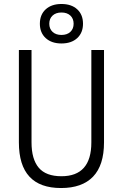

<svg xmlns="http://www.w3.org/2000/svg" viewBox="-20 -948 626 978"><path d="M291 9.8Q76.2 9.8 76.2 -222.7V-693.4H140.6V-222.7Q140.6 -137.2 177.2 -93.8Q213.9 -50.3 293 -50.3Q445.3 -50.3 445.3 -222.7V-693.4H509.8V-222.7Q509.8 -106.4 454.1 -48.3Q398.4 9.8 291 9.8ZM293 -726.6Q242.7 -726.6 212.9 -753.9Q183.1 -781.2 183.1 -827.1Q183.1 -873.5 212.9 -900.6Q242.7 -927.7 293 -927.7Q343.8 -927.7 373.3 -900.6Q402.8 -873.5 402.8 -827.1Q402.8 -781.2 373.3 -753.9Q343.8 -726.6 293 -726.6ZM293 -770Q321.8 -770 338.4 -785.6Q355 -801.3 355 -827.1Q355 -853 338.4 -868.7Q321.8 -884.3 293 -884.3Q264.6 -884.3 247.8 -868.7Q231 -853 231 -827.1Q231 -801.3 247.8 -785.6Q264.6 -770 293 -770Z"/></svg>

Font: CaskaydiaCove NFP Light
Style: Regular
Weight: 300
Designer: Aaron Bell
Foundry: Saja Typeworks
Version: Version 2111.001; VTT 6.35;Nerd Fonts 3.1.1